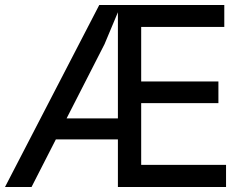

<svg xmlns="http://www.w3.org/2000/svg" viewBox="-42 -747 960 767"><path d="M-22 0 354.5 -727H436L471.5 -713.5H435.5L375.5 -570.5L84 0ZM134.5 -190 165.5 -274H459V-190ZM429 0V-727H854V-639.5H481.5L522 -684V-394.5L481.5 -421.5H830.5V-335H496L522 -364.5V-41.5L481.5 -88.5H861V0Z"/></svg>

Font: Spline Sans
Style: Regular
Weight: 400
Designer: Eben Sorkin, Mirko Velimirovic
Foundry: Sorkin Type
Version: Version 1.001